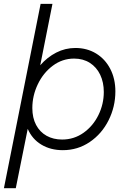

<svg xmlns="http://www.w3.org/2000/svg" viewBox="-39 -772 665 997"><path d="M171.9 -752H233.4L169.9 -433.1Q206.5 -475.1 253.2 -499Q299.8 -522.9 352.5 -522.9Q412.6 -522.9 459.7 -494.4Q506.8 -465.8 533.4 -414.6Q560.1 -363.3 560.1 -297.4Q560.1 -217.8 524.9 -147.5Q489.7 -77.1 427.2 -34.7Q364.7 7.8 287.1 7.8Q223.6 7.8 175.8 -21Q127.9 -49.8 105 -103L43 205.1H-18.6ZM500 -294.4Q500 -344.7 481.2 -384Q462.4 -423.3 427.5 -445.6Q392.6 -467.8 345.7 -467.8Q284.7 -467.8 235.1 -430.7Q185.5 -393.6 157.2 -334.2Q128.9 -274.9 128.9 -210.9Q128.9 -160.2 148.4 -123.3Q168 -86.4 202.9 -66.9Q237.8 -47.4 283.7 -47.4Q345.2 -47.4 394.8 -82.5Q444.3 -117.7 472.2 -174.6Q500 -231.4 500 -294.4Z"/></svg>

Font: Reddit Sans Chocolate Light
Style: Italic
Weight: 300
Italic angle: -11.25°
Designer: Stephen Hutchings
Version: Version 1.013